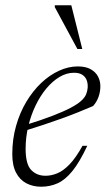

<svg xmlns="http://www.w3.org/2000/svg" viewBox="-20 -697 402 727"><path d="M260 -421.5Q232 -421.5 205.2 -405.5Q178.5 -389.5 155.2 -361.5Q132 -333.5 114.5 -297Q97 -260.5 87 -218.8Q77 -177 77 -134Q77 -75.5 98 -53.5Q119 -31.5 152.5 -31.5Q174.5 -31.5 197 -40.8Q219.5 -50 243.2 -74.5Q267 -99 292.5 -145H310.5Q281.5 -83 254 -49.2Q226.5 -15.5 197.8 -2.8Q169 10 136 10Q104.5 10 79.8 -3Q55 -16 40.8 -43.2Q26.5 -70.5 26.5 -113.5Q26.5 -170 40.8 -220.2Q55 -270.5 79.8 -311.8Q104.5 -353 136.2 -383Q168 -413 203.5 -429.2Q239 -445.5 274.5 -445.5Q304.5 -445.5 323.2 -435Q342 -424.5 351 -407.5Q360 -390.5 360 -370.5Q360 -349.5 353 -330Q346 -310.5 332.5 -295.5Q306 -284 276 -272Q246 -260 212.8 -248Q179.5 -236 144.8 -224.5Q110 -213 74.5 -202L76 -223.5Q137.5 -242.5 179.5 -258.8Q221.5 -275 247.5 -288.8Q273.5 -302.5 287.2 -315Q301 -327.5 306 -339.8Q311 -352 312 -365Q313 -381 308.2 -393.5Q303.5 -406 291.8 -413.8Q280 -421.5 260 -421.5ZM291.5 -511.5H273L187.5 -670V-677H250Z"/></svg>

Font: Newsreader 24pt Light
Style: Italic
Weight: 300
Italic angle: -17°
Designer: Hugues Gentile
Foundry: Production Type
Version: Version 1.003